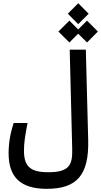

<svg xmlns="http://www.w3.org/2000/svg" viewBox="-20 -1003 630 1197"><path d="M271 174.3C458 174.3 535.6 89.8 529.8 -130.9L515.1 -693.4H414.6L430.2 -73.7C432.6 23.9 413.1 70.8 281.7 70.8C168.5 70.8 129.4 34.7 129.4 -64.5C129.4 -114.3 137.7 -165 151.9 -236.3H64.9C43.5 -168.9 33.7 -109.9 33.7 -46.4C33.7 98.6 105.5 174.3 271 174.3ZM522.5 -738.3 590.3 -806.2 522.5 -874.5 467.3 -819.3 412.6 -874.5 344.2 -806.2 412.6 -738.3 467.3 -793ZM467.8 -852.5 532.7 -917.5 467.8 -982.9 402.8 -917.5Z"/></svg>

Font: CaskaydiaCove Nerd Font
Style: Regular
Weight: 400
Designer: Aaron Bell
Foundry: Saja Typeworks
Version: Version 2111.1;Nerd Fonts 2.3.3